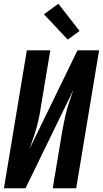

<svg xmlns="http://www.w3.org/2000/svg" viewBox="-20 -1003 548 1023"><path d="M1 0 123 -735H248L199 -441Q195 -412 189 -382.5Q183 -353 175 -324Q167 -295 157 -266Q147 -237 137 -209L393 -735H508L386 0H261L310 -294Q315 -323 321 -352.5Q327 -382 334.5 -411Q342 -440 352 -469Q362 -498 372 -526L116 0ZM341 -792 214 -927 291 -983 404 -838Z"/></svg>

Font: Iosevka SS04 Extrabold Oblique
Style: Regular
Weight: 800
Italic angle: -9°
Monospace: yes
Designer: Belleve Invis
Foundry: Belleve Invis
Version: Version 19.0.0; ttfautohint (v1.8.4)